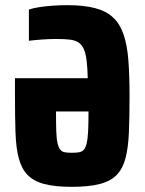

<svg xmlns="http://www.w3.org/2000/svg" viewBox="-20 -716 560 744"><path d="M258 8Q193 8 151.5 -3Q110 -14 86.5 -38.5Q63 -63 52.5 -103.5Q42 -144 40 -203.5Q38 -263 38 -344V-413H320Q319 -454 315.5 -482Q312 -510 304.5 -526.5Q297 -543 284 -551.5Q271 -560 250.5 -562.5Q230 -565 200 -565Q174 -565 144.5 -563Q115 -561 92 -558V-679Q110 -685 133.5 -688.5Q157 -692 184.5 -694Q212 -696 240 -696Q305 -696 348.5 -684.5Q392 -673 418.5 -648Q445 -623 459 -582Q473 -541 477.5 -482Q482 -423 482 -344Q482 -263 479.5 -203.5Q477 -144 466.5 -103.5Q456 -63 432.5 -38.5Q409 -14 366.5 -3Q324 8 258 8ZM258 -124Q275 -124 286.5 -126Q298 -128 305 -136Q312 -144 316 -161Q320 -178 321.5 -208Q323 -238 323 -284H197Q197 -238 198 -208Q199 -178 203 -161Q207 -144 213.5 -136Q220 -128 231 -126Q242 -124 258 -124Z"/></svg>

Font: Saira Condensed ExtraBold
Style: Regular
Weight: 800
Width: 3
Designer: Hector Gatti with collaboration of the Omnibus-Type team
Foundry: Omnibus-Type
Version: Version 1.101